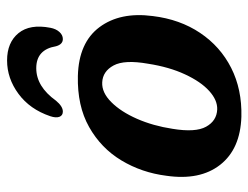

<svg xmlns="http://www.w3.org/2000/svg" viewBox="-102 -606 719 556"><g transform="rotate(-90 258.0 -328.5)"><path d="M315.5 -463Q412 -460.5 456.8 -400.5Q501.5 -340.5 489 -246Q479.5 -167.5 440.2 -109Q401 -50.5 338.8 -19Q276.5 12.5 197.5 10.5Q104 7.5 58.2 -51Q12.5 -109.5 26.5 -206.5Q35.5 -278 71 -337Q106.5 -396 167.8 -430.5Q229 -465 315.5 -463ZM218.5 -59.5Q245.5 -58.5 272.2 -82.8Q299 -107 320.2 -152.8Q341.5 -198.5 351 -260Q363 -328 346 -359.5Q329 -391 297 -392.5Q267.5 -394 239.8 -366.2Q212 -338.5 191.5 -291.8Q171 -245 162.5 -189Q151.5 -122.5 168.5 -91.8Q185.5 -61 218.5 -59.5ZM338 -583.5Q285 -583.5 244 -526.5Q227.5 -506.5 212.5 -506.5Q201 -506.5 197.2 -516.5Q193.5 -526.5 199 -543Q219 -602 263.8 -635Q308.5 -668 360.5 -668Q412.5 -668 439.5 -635Q466.5 -602 455 -542.5Q452 -526.5 443 -516.5Q434 -506.5 422.5 -506.5Q407 -506.5 401.5 -526.5Q392 -583.5 338 -583.5Z"/></g></svg>

Font: Fraunces 72pt S100 SemiBold
Style: Italic
Weight: 600
Italic angle: -16°
Version: Version 1.000; ttfautohint (v1.8.3)